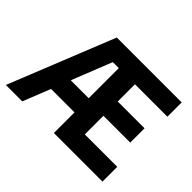

<svg xmlns="http://www.w3.org/2000/svg" viewBox="-138 -917 1159 1159"><g transform="rotate(45 441.5 -338.0)"><path d="M420 0H835V-126H558V-285H787V-407H558V-554H835V-676H281L10 0H150L220 -176H420ZM420 -554V-297H267L369 -554Z"/></g></svg>

Font: Fog Sans
Style: Bold
Weight: 700
Foundry: Intel Corporation
Version: Version 1.00